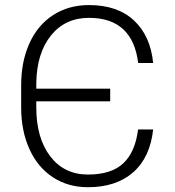

<svg xmlns="http://www.w3.org/2000/svg" viewBox="-20 -741 700 770"><path d="M594.2 -221.7Q582 -109.4 513.9 -49.8Q445.8 9.8 332.5 9.8Q253.4 9.8 192.6 -29.8Q131.8 -69.3 98.6 -141.8Q65.4 -214.4 64.9 -307.6V-399.4Q64.9 -494.1 98.1 -567.4Q131.3 -640.6 193.4 -680.7Q255.4 -720.7 336.9 -720.7Q451.2 -720.7 517.3 -658.9Q583.5 -597.2 594.2 -488.3H534.2Q511.7 -669.4 336.9 -669.4Q241.2 -669.4 184.3 -598.6Q127.4 -527.8 125.5 -407.7V-385.3H421.9V-334.5H125.5V-310.5Q125.5 -187.5 181.4 -114.3Q237.3 -41 332.5 -41Q426.8 -41 474.6 -86.2Q522.5 -131.3 533.7 -221.7Z"/></svg>

Font: SteelSelectRoboto
Style: Regular
Weight: 300
Designer: Google
Version: Version 2.137; 2017